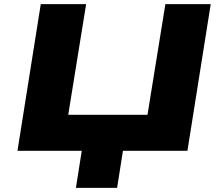

<svg xmlns="http://www.w3.org/2000/svg" viewBox="-20 -725 1065 923"><path d="M345 178 373 0H64L176 -705H394L308 -173H689L775 -705H993L881 0H571L543 178Z"/></svg>

Font: Nunito Sans 7pt Expanded Black
Style: Italic
Weight: 900
Width: 7
Italic angle: -9°
Designer: Vernon Adams
Foundry: Vernon Adams
Version: Version 3.101;gftools[0.9.27]